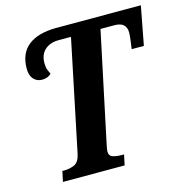

<svg xmlns="http://www.w3.org/2000/svg" viewBox="-106 -813 877 911"><g transform="rotate(-15 333.0 -357.0)"><path d="M92 0 103 -51H113Q140 -51 163 -61.5Q186 -72 194 -112L307 -655H247Q204 -655 178.5 -632Q153 -609 153 -567Q153 -547 157.5 -535Q162 -523 168 -511Q151 -494 123 -494Q97 -494 81 -512Q65 -530 65 -563Q65 -639 113.5 -676.5Q162 -714 251 -714H666L630 -524H570Q571 -532 573.5 -548.5Q576 -565 577.5 -580.5Q579 -596 579 -603Q579 -628 565 -641.5Q551 -655 519 -655H452L339 -121Q333 -92 333 -85Q333 -63 351 -57Q369 -51 396 -51H406L395 0Z"/></g></svg>

Font: Noto Serif Condensed
Style: Bold Italic
Weight: 700
Width: 3
Italic angle: -12°
Designer: Monotype Design Team
Foundry: Monotype Imaging Inc.
Version: Version 2.014